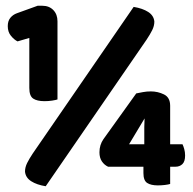

<svg xmlns="http://www.w3.org/2000/svg" viewBox="-20 -641 670 668"><path d="M82 -509 41 -497Q29 -503 18 -516.5Q7 -530 7 -550Q7 -568 16 -579Q25 -590 39 -595L111 -621H127Q151 -621 165.5 -606Q180 -591 180 -567V-295Q174 -293 161.5 -291Q149 -289 135 -289Q109 -289 95.5 -298Q82 -307 82 -335ZM479 -61H356Q343 -67 334.5 -79.5Q326 -92 326 -111Q326 -137 340 -157L454 -316Q464 -318 477 -320.5Q490 -323 505 -323Q529 -323 550.5 -312.5Q572 -302 572 -273V-139H615Q618 -133 621 -122.5Q624 -112 624 -100Q624 -79 614.5 -70Q605 -61 591 -61H572V-1Q566 1 554 2.5Q542 4 529 4Q505 4 492 -4.5Q479 -13 479 -39ZM482 -176Q482 -184 482 -198.5Q482 -213 483 -229L429 -139H482ZM445 -617Q476 -612 495.5 -599.5Q515 -587 517 -566Q517 -551 509.5 -536Q502 -521 490 -503L139 7Q108 2 88.5 -10.5Q69 -23 67 -44Q67 -59 74.5 -74Q82 -89 94 -107Z"/></svg>

Font: Baloo Tammudu 2 ExtraBold
Style: Regular
Weight: 800
Designer: Maithili Shingre, Omkar Shende and Ek Type
Foundry: Ek Type
Version: Version 1.640;hotconv 1.0.111;makeotfexe 2.5.65597; ttfautoh